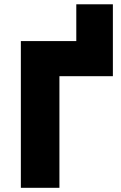

<svg xmlns="http://www.w3.org/2000/svg" viewBox="-20 -896 575 916"><path d="M344 -532.5V-875.5H518.5V-532.5ZM79.5 0V-700H518.5V-532.5H263.5V0Z"/></svg>

Font: Geologica Cursive ExtraBold
Style: Regular
Weight: 800
Designer: Sindre Bremnes, Frode Helland
Foundry: Monokrom Skriftforlag AS
Version: Version 1.010;gftools[0.9.28]